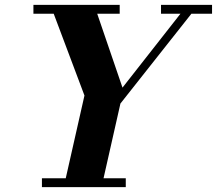

<svg xmlns="http://www.w3.org/2000/svg" viewBox="-20 -770 892 790"><path d="M152.5 -36.5H250.5L327.5 -377L201 -713.5H117.5V-750H472.5V-713.5H380L484 -409.5L722.5 -713.5H642.5V-750H852.5V-713.5H767.5L475.5 -344L406 -36.5H497.5V0H152.5Z"/></svg>

Font: Bodoni* 06pt
Style: Bold Italic
Weight: 700
Italic angle: -13°
Version: Version 2.3